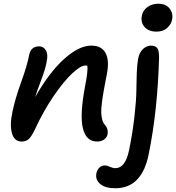

<svg xmlns="http://www.w3.org/2000/svg" viewBox="-20 -752 947 1032"><path d="M820.8 -582Q779.8 -582 757.6 -606.4Q735.4 -630.9 742.2 -667Q748 -696.3 772.7 -714.1Q797.4 -731.9 830.1 -731.9Q872.1 -731.9 892.1 -705.6Q912.1 -679.2 904.8 -646Q900.4 -621.1 878.4 -601.6Q856.4 -582 820.8 -582ZM502 8.8Q442.9 8.8 425.5 -62.5Q408.2 -133.8 437 -287.1Q454.1 -373 449.2 -398.9Q446.3 -399.9 439 -399.9Q413.1 -399.9 367.2 -356.7Q321.3 -313.5 267.3 -234.1Q213.4 -154.8 170.9 -63Q150.9 -20 135.7 -5.6Q120.6 8.8 97.2 8.8Q56.6 8.8 44.2 -36.1Q31.7 -81.1 46.9 -150.9Q61 -220.2 93.5 -309.8Q126 -399.4 137.2 -458Q146.5 -502.9 190.9 -502.9Q213.4 -502.9 226.3 -481.9Q239.3 -460.9 231 -421.9Q226.1 -387.2 202.1 -323.7Q178.2 -260.3 168.9 -230Q245.1 -363.8 325 -435.3Q404.8 -506.8 470.2 -506.8Q526.9 -506.8 547.9 -466.1Q568.8 -425.3 554.2 -353Q543.5 -297.4 538.1 -267.8Q532.7 -238.3 528.1 -202.4Q523.4 -166.5 524.2 -147Q524.9 -127.4 529.3 -109.6Q533.7 -91.8 543.9 -81.1Q563.5 -58.6 558.1 -29.8Q554.2 -12.2 539.1 -1.7Q523.9 8.8 502 8.8ZM600.1 259.8Q545.4 259.8 518.6 236.8Q491.7 213.9 498 180.2Q502.4 159.7 514.9 148.4Q527.3 137.2 544.9 137.2Q554.7 137.2 570.6 144.5Q586.4 151.9 600.1 151.9Q653.8 151.9 673.8 55.2Q693.4 -41.5 702.9 -127.7Q712.4 -213.9 712.9 -262.5Q713.4 -311 715.1 -358.6Q716.8 -406.2 722.2 -435.1Q729 -470.7 749 -488.8Q769 -506.8 791 -506.8Q814.5 -506.8 825 -493.7Q835.4 -480.5 835 -442.9Q827.1 -158.7 779.8 74.2Q743.7 259.8 600.1 259.8Z"/></svg>

Font: Shantell Sans Normal
Style: Italic
Weight: 500
Italic angle: -11.31°
Designer: Stephen Nixon, Anya Danilova, Shantell Martin
Foundry: Arrow Type
Version: Version 1.006;[559af2be0]